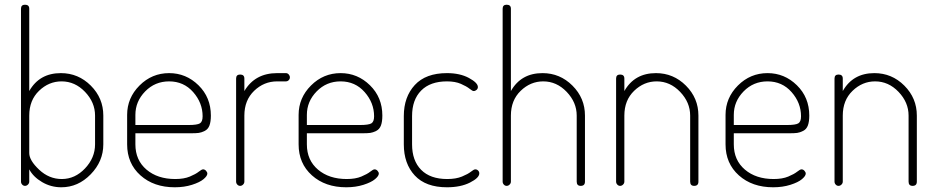

<svg xmlns="http://www.w3.org/2000/svg" viewBox="-20 -788 3971 814"><path d="M86 -768Q104 -768 104 -751V-402Q147 -478 238 -478Q312 -478 365 -425Q418 -372 418 -298V-176Q418 -104 364.5 -49Q311 6 240 6Q196 6 158.5 -16Q121 -38 104 -70V-18Q104 -11 98.5 -5.5Q93 0 86 0Q79 0 74 -5.5Q69 -11 69 -18V-751Q69 -768 86 -768ZM383 -176V-298Q383 -354 340.5 -398.5Q298 -443 241 -443Q187 -443 145.5 -403Q104 -363 104 -298V-139Q104 -108 146 -68.5Q188 -29 242 -29Q298 -29 340.5 -74Q383 -119 383 -176Z M697 -478Q769 -478 821.5 -426.5Q874 -375 874 -298Q874 -272 868 -256Q862 -240 848 -233Q834 -226 822.5 -224.5Q811 -223 791 -223H554V-176Q554 -109 601 -69Q648 -29 723 -29Q760 -29 785 -39.5Q810 -50 822.5 -60Q835 -70 841 -70Q848 -70 853.5 -64Q859 -58 859 -52Q859 -42 843 -28.5Q827 -15 794 -4.5Q761 6 721 6Q632 6 575.5 -44.5Q519 -95 519 -176V-301Q519 -373 571.5 -425.5Q624 -478 697 -478ZM554 -258H779Q816 -258 827.5 -265Q839 -272 839 -295Q839 -352 799 -397.5Q759 -443 697 -443Q637 -443 595.5 -400.5Q554 -358 554 -301Z M1192 -443H1155Q1099 -443 1057.5 -403Q1016 -363 1016 -298V-18Q1016 -11 1010.5 -5.5Q1005 0 998 0Q991 0 986 -5.5Q981 -11 981 -18V-455Q981 -472 998 -472Q1016 -472 1016 -455V-402Q1061 -478 1155 -478H1192Q1199 -478 1204 -472.5Q1209 -467 1209 -460Q1209 -453 1204 -448Q1199 -443 1192 -443Z M1424 -478Q1496 -478 1548.5 -426.5Q1601 -375 1601 -298Q1601 -272 1595 -256Q1589 -240 1575 -233Q1561 -226 1549.5 -224.5Q1538 -223 1518 -223H1281V-176Q1281 -109 1328 -69Q1375 -29 1450 -29Q1487 -29 1512 -39.5Q1537 -50 1549.5 -60Q1562 -70 1568 -70Q1575 -70 1580.5 -64Q1586 -58 1586 -52Q1586 -42 1570 -28.5Q1554 -15 1521 -4.5Q1488 6 1448 6Q1359 6 1302.5 -44.5Q1246 -95 1246 -176V-301Q1246 -373 1298.5 -425.5Q1351 -478 1424 -478ZM1281 -258H1506Q1543 -258 1554.5 -265Q1566 -272 1566 -295Q1566 -352 1526 -397.5Q1486 -443 1424 -443Q1364 -443 1322.5 -400.5Q1281 -358 1281 -301Z M1875 6Q1785 6 1738.5 -44Q1692 -94 1692 -176V-296Q1692 -377 1738.5 -427.5Q1785 -478 1875 -478Q1930 -478 1968 -457.5Q2006 -437 2006 -419Q2006 -412 2000.5 -407Q1995 -402 1988 -402Q1983 -402 1970.5 -412Q1958 -422 1934 -432.5Q1910 -443 1875 -443Q1804 -443 1765.5 -404Q1727 -365 1727 -296V-176Q1727 -107 1765.5 -68Q1804 -29 1876 -29Q1913 -29 1938.5 -39.5Q1964 -50 1976.5 -60Q1989 -70 1995 -70Q2002 -70 2007 -65Q2012 -60 2012 -53Q2012 -34 1972.5 -14Q1933 6 1875 6Z M2146 -298V-18Q2146 -11 2140.5 -5.5Q2135 0 2128 0Q2121 0 2116 -5.5Q2111 -11 2111 -18V-751Q2111 -768 2128 -768Q2146 -768 2146 -751V-402Q2189 -478 2280 -478Q2354 -478 2407 -425Q2460 -372 2460 -298V-18Q2460 0 2442 0Q2425 0 2425 -18V-298Q2425 -354 2382.5 -398.5Q2340 -443 2283 -443Q2229 -443 2187.5 -403Q2146 -363 2146 -298Z M2627 -298V-18Q2627 -11 2621.5 -5.5Q2616 0 2609 0Q2602 0 2597 -5.5Q2592 -11 2592 -18V-455Q2592 -472 2609 -472Q2627 -472 2627 -455V-402Q2670 -478 2761 -478Q2835 -478 2888 -425Q2941 -372 2941 -298V-18Q2941 0 2923 0Q2906 0 2906 -18V-298Q2906 -354 2863.5 -398.5Q2821 -443 2764 -443Q2710 -443 2668.5 -403Q2627 -363 2627 -298Z M3234 -478Q3306 -478 3358.5 -426.5Q3411 -375 3411 -298Q3411 -272 3405 -256Q3399 -240 3385 -233Q3371 -226 3359.5 -224.5Q3348 -223 3328 -223H3091V-176Q3091 -109 3138 -69Q3185 -29 3260 -29Q3297 -29 3322 -39.5Q3347 -50 3359.5 -60Q3372 -70 3378 -70Q3385 -70 3390.5 -64Q3396 -58 3396 -52Q3396 -42 3380 -28.5Q3364 -15 3331 -4.5Q3298 6 3258 6Q3169 6 3112.5 -44.5Q3056 -95 3056 -176V-301Q3056 -373 3108.5 -425.5Q3161 -478 3234 -478ZM3091 -258H3316Q3353 -258 3364.5 -265Q3376 -272 3376 -295Q3376 -352 3336 -397.5Q3296 -443 3234 -443Q3174 -443 3132.5 -400.5Q3091 -358 3091 -301Z M3553 -298V-18Q3553 -11 3547.5 -5.5Q3542 0 3535 0Q3528 0 3523 -5.5Q3518 -11 3518 -18V-455Q3518 -472 3535 -472Q3553 -472 3553 -455V-402Q3596 -478 3687 -478Q3761 -478 3814 -425Q3867 -372 3867 -298V-18Q3867 0 3849 0Q3832 0 3832 -18V-298Q3832 -354 3789.5 -398.5Q3747 -443 3690 -443Q3636 -443 3594.5 -403Q3553 -363 3553 -298Z"/></svg>

Font: Dosis
Style: ExtraLight
Weight: 250
Designer: Edgar Tolentino, Pablo Impallari, Igino Marini
Foundry: Edgar Tolentino, Pablo Impallari, Igino Marini
Version: Version 1.007